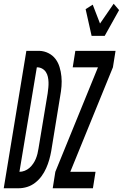

<svg xmlns="http://www.w3.org/2000/svg" viewBox="-65 -1007 657 1027"><path d="M-45 0 76 -735H146Q172 -734 194.5 -722.5Q217 -711 231.5 -692Q246 -673 253.5 -648.5Q261 -624 263.5 -598Q266 -572 264 -546Q262 -520 257 -493L209 -199Q205 -176 198.5 -153Q192 -130 182 -107.5Q172 -85 157.5 -65Q143 -45 123 -29.5Q103 -14 80 -7Q57 0 34 0ZM39 -88Q53 -88 67 -93.5Q81 -99 92 -108.5Q103 -118 112 -131Q121 -144 126.5 -157.5Q132 -171 135.5 -185Q139 -199 141 -213L190 -508Q192 -523 193.5 -538Q195 -553 194.5 -567.5Q194 -582 191 -596Q188 -610 180.5 -621.5Q173 -633 160.5 -640Q148 -647 133 -647H132ZM425 -815 393 -958 431 -982 470 -881 543 -987 572 -953 495 -815ZM217 0 231 -88 459 -647H324L338 -735H553L539 -647L311 -88H446L432 0Z"/></svg>

Font: Iosevka Semibold Oblique
Style: Regular
Weight: 600
Italic angle: -9°
Monospace: yes
Designer: Belleve Invis
Foundry: Belleve Invis
Version: Version 32.5.0; ttfautohint (v1.8.4)